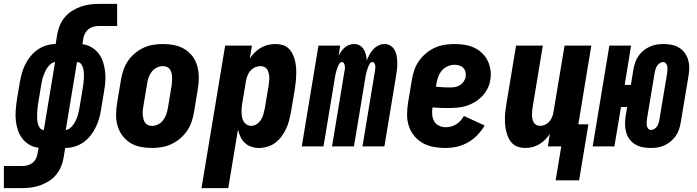

<svg xmlns="http://www.w3.org/2000/svg" viewBox="-75 -755 3595 990"><path d="M-55 215V101H37Q51 101 64.5 98Q78 95 90 86.5Q102 78 109 65.5Q116 53 118 40L124 7Q98 4 76 -9Q54 -22 39.5 -41.5Q25 -61 17 -85Q9 -109 6.5 -134.5Q4 -160 6 -186.5Q8 -213 12 -240L27 -330Q31 -353 37.5 -376.5Q44 -400 55 -422.5Q66 -445 82.5 -465Q99 -485 120 -499.5Q141 -514 165 -521Q189 -528 212 -528L220 -578Q224 -602 233.5 -624.5Q243 -647 259.5 -666.5Q276 -686 297.5 -699.5Q319 -713 342.5 -721Q366 -729 389.5 -732Q413 -735 436 -735H529V-621H436Q423 -621 409 -618Q395 -615 383.5 -606.5Q372 -598 365 -585.5Q358 -573 355 -560L350 -527Q376 -524 397.5 -511Q419 -498 434 -478.5Q449 -459 456.5 -435Q464 -411 467 -385.5Q470 -360 468 -333.5Q466 -307 461 -280L446 -190Q443 -167 436 -143.5Q429 -120 418 -97.5Q407 -75 391 -55Q375 -35 354 -20.5Q333 -6 309 1Q285 8 261 8L253 58Q249 82 239.5 104.5Q230 127 214 146.5Q198 166 176 179.5Q154 193 131 201Q108 209 84.5 212Q61 215 37 215ZM264 -85Q276 -86 286.5 -94.5Q297 -103 304 -113.5Q311 -124 316.5 -135.5Q322 -147 325.5 -158.5Q329 -170 331.5 -182Q334 -194 336 -206L351 -296Q353 -309 355 -322.5Q357 -336 357.5 -349.5Q358 -363 357.5 -376Q357 -389 354 -401.5Q351 -414 343.5 -424.5Q336 -435 322 -435ZM151 -85 209 -435Q197 -434 187 -425.5Q177 -417 169.5 -406.5Q162 -396 157 -384.5Q152 -373 148 -361.5Q144 -350 141.5 -338Q139 -326 137 -314L122 -224Q120 -211 118.5 -197.5Q117 -184 116.5 -170.5Q116 -157 116.5 -144Q117 -131 120 -118.5Q123 -106 130.5 -95.5Q138 -85 151 -85Z M707 8Q707 8 707 8Q707 8 707 8Q677 8 648 2Q619 -4 595.5 -19Q572 -34 555.5 -56.5Q539 -79 531 -107Q523 -135 523.5 -164.5Q524 -194 529 -225L549 -345Q553 -369 561.5 -394Q570 -419 585 -441Q600 -463 621 -480.5Q642 -498 666 -509Q690 -520 715.5 -524Q741 -528 766 -528Q766 -528 766 -528Q766 -528 766 -528Q796 -528 825 -522Q854 -516 878 -501Q902 -486 918.5 -463.5Q935 -441 942.5 -413Q950 -385 950 -355.5Q950 -326 945 -295L925 -175Q921 -151 912.5 -126Q904 -101 888.5 -79Q873 -57 852 -39.5Q831 -22 807 -11Q783 0 757.5 4Q732 8 707 8ZM709 -106Q725 -106 740 -113.5Q755 -121 765.5 -134.5Q776 -148 781.5 -163.5Q787 -179 790 -194L810 -314Q811 -325 812 -336Q813 -347 812.5 -357.5Q812 -368 809.5 -378.5Q807 -389 801 -397.5Q795 -406 785 -410Q775 -414 764 -414Q749 -414 733.5 -406.5Q718 -399 707.5 -385.5Q697 -372 691.5 -356.5Q686 -341 684 -326L664 -206Q662 -195 661 -184Q660 -173 661 -162.5Q662 -152 664.5 -141.5Q667 -131 673 -122.5Q679 -114 688.5 -110Q698 -106 709 -106Z M964 215 1086 -520H1224L1213 -453Q1224 -470 1238.5 -484.5Q1253 -499 1270.5 -509Q1288 -519 1307 -523.5Q1326 -528 1345 -528Q1364 -528 1381.5 -523Q1399 -518 1412 -506Q1425 -494 1433 -478Q1441 -462 1445.5 -444.5Q1450 -427 1451.5 -408.5Q1453 -390 1452.5 -371Q1452 -352 1450 -333Q1448 -314 1445 -295L1425 -175Q1421 -154 1415.5 -133Q1410 -112 1400.5 -91.5Q1391 -71 1377 -52Q1363 -33 1344.5 -19Q1326 -5 1304 1.5Q1282 8 1261 8Q1240 8 1220.5 1.5Q1201 -5 1187 -18.5Q1173 -32 1165 -49.5Q1157 -67 1152 -87L1102 215ZM1221 -106Q1235 -106 1248.5 -115Q1262 -124 1270.5 -137.5Q1279 -151 1283 -165.5Q1287 -180 1290 -194L1310 -314Q1311 -325 1312.5 -335.5Q1314 -346 1313.5 -356.5Q1313 -367 1310.5 -377.5Q1308 -388 1303 -396.5Q1298 -405 1289 -409.5Q1280 -414 1269 -414Q1255 -414 1241.5 -408.5Q1228 -403 1218 -392.5Q1208 -382 1202.5 -368.5Q1197 -355 1194 -342L1174 -222Q1172 -209 1171 -197Q1170 -185 1170.5 -173Q1171 -161 1173.5 -149Q1176 -137 1182 -127.5Q1188 -118 1198 -112Q1208 -106 1221 -106Z M1481 0 1567 -520H1679L1671 -468Q1677 -480 1685 -491Q1693 -502 1703 -510.5Q1713 -519 1725.5 -523.5Q1738 -528 1751 -528Q1767 -528 1780 -520.5Q1793 -513 1800.5 -500.5Q1808 -488 1811.5 -473.5Q1815 -459 1816 -443Q1822 -458 1830 -473Q1838 -488 1849.5 -500.5Q1861 -513 1876.5 -520.5Q1892 -528 1908 -528Q1924 -528 1938 -519.5Q1952 -511 1959.5 -497.5Q1967 -484 1970 -468Q1973 -452 1973.5 -435Q1974 -418 1972.5 -401.5Q1971 -385 1968 -368L1907 0H1794L1858 -387Q1859 -394 1860 -401Q1861 -408 1860 -415Q1859 -422 1855.5 -428.5Q1852 -435 1845 -435Q1837 -435 1832 -427Q1827 -419 1824 -411.5Q1821 -404 1818.5 -396Q1816 -388 1814 -380.5Q1812 -373 1810.5 -365Q1809 -357 1808 -349L1750 0H1637L1701 -387Q1703 -394 1703.5 -401Q1704 -408 1703 -415Q1702 -422 1698.5 -428.5Q1695 -435 1688 -435Q1680 -435 1675 -427Q1670 -419 1667 -411.5Q1664 -404 1661.5 -396Q1659 -388 1657 -380.5Q1655 -373 1653.5 -365Q1652 -357 1651 -349L1593 0Z M2222 8Q2191 8 2161 2.5Q2131 -3 2105.5 -17Q2080 -31 2061.5 -53.5Q2043 -76 2033.5 -104Q2024 -132 2024 -162.5Q2024 -193 2029 -225L2049 -345Q2053 -370 2061.5 -394.5Q2070 -419 2085.5 -441Q2101 -463 2122 -480.5Q2143 -498 2167.5 -509Q2192 -520 2217.5 -524Q2243 -528 2268 -528Q2295 -528 2320.5 -524Q2346 -520 2369 -509.5Q2392 -499 2410 -482Q2428 -465 2439 -443Q2450 -421 2454 -395Q2458 -369 2453 -343Q2450 -320 2439 -298.5Q2428 -277 2411 -259Q2394 -241 2373 -228.5Q2352 -216 2329.5 -209Q2307 -202 2284 -200Q2261 -198 2238 -198Q2217 -198 2196.5 -198.5Q2176 -199 2155 -201Q2152 -183 2153.5 -164.5Q2155 -146 2163 -131Q2171 -116 2187.5 -107.5Q2204 -99 2222 -99Q2236 -99 2250 -102.5Q2264 -106 2276.5 -113.5Q2289 -121 2299.5 -132.5Q2310 -144 2317 -157L2424 -108Q2409 -82 2387 -59Q2365 -36 2337.5 -20.5Q2310 -5 2280.5 1.5Q2251 8 2222 8ZM2248 -304Q2260 -304 2273 -306.5Q2286 -309 2297.5 -316.5Q2309 -324 2316.5 -335.5Q2324 -347 2326 -359Q2328 -372 2325 -384.5Q2322 -397 2313.5 -405.5Q2305 -414 2293 -417.5Q2281 -421 2268 -421Q2251 -421 2233.5 -413.5Q2216 -406 2204 -392Q2192 -378 2185.5 -361Q2179 -344 2176 -327L2173 -308Q2191 -306 2210 -305Q2229 -304 2248 -304Z M2790 175 2819 0H2750L2760 -65Q2750 -49 2736 -35Q2722 -21 2705.5 -11Q2689 -1 2670.5 3.5Q2652 8 2634 8Q2615 8 2597.5 2.5Q2580 -3 2567.5 -15Q2555 -27 2547.5 -43Q2540 -59 2535.5 -76.5Q2531 -94 2529.5 -112.5Q2528 -131 2528.5 -149.5Q2529 -168 2531.5 -187Q2534 -206 2537 -225L2586 -520H2724L2672 -206Q2670 -195 2669 -184.5Q2668 -174 2668 -163.5Q2668 -153 2670 -143Q2672 -133 2676.5 -124.5Q2681 -116 2690 -111Q2699 -106 2710 -106Q2723 -106 2736 -112Q2749 -118 2758 -128.5Q2767 -139 2772 -152Q2777 -165 2779 -178L2836 -520H2974L2907 -114H2959L2911 175Z M3281 8Q3259 8 3238.5 4Q3218 0 3200.5 -10.5Q3183 -21 3171 -37Q3159 -53 3153.5 -73Q3148 -93 3148 -114.5Q3148 -136 3151 -157L3159 -203H3127L3093 0H2981L3067 -520H3179L3146 -317H3178L3191 -397Q3194 -415 3200 -432.5Q3206 -450 3216.5 -465.5Q3227 -481 3242 -493.5Q3257 -506 3274.5 -514Q3292 -522 3310 -525Q3328 -528 3345 -528Q3346 -528 3346 -528Q3346 -528 3346 -528Q3367 -528 3388 -524Q3409 -520 3426 -509.5Q3443 -499 3455 -483Q3467 -467 3473 -447Q3479 -427 3479 -405.5Q3479 -384 3475 -363L3435 -123Q3432 -105 3426 -87.5Q3420 -70 3409.5 -54.5Q3399 -39 3384 -26.5Q3369 -14 3352 -6Q3335 2 3316.5 5Q3298 8 3281 8Q3281 8 3281 8Q3281 8 3281 8ZM3282 -85Q3291 -85 3299.5 -90.5Q3308 -96 3313 -104Q3318 -112 3321 -120.5Q3324 -129 3325 -138L3365 -378Q3366 -387 3366.5 -396Q3367 -405 3365.5 -413.5Q3364 -422 3358.5 -428.5Q3353 -435 3344 -435Q3335 -435 3327 -429.5Q3319 -424 3313.5 -416Q3308 -408 3305.5 -399.5Q3303 -391 3301 -382L3261 -142Q3260 -133 3259.5 -124Q3259 -115 3260.5 -106.5Q3262 -98 3267.5 -91.5Q3273 -85 3282 -85Z"/></svg>

Font: Iosevka SS04 Heavy
Style: Italic
Weight: 900
Italic angle: -9°
Monospace: yes
Designer: Belleve Invis
Foundry: Belleve Invis
Version: Version 19.0.0; ttfautohint (v1.8.4)